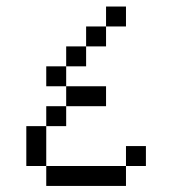

<svg xmlns="http://www.w3.org/2000/svg" viewBox="-20 -708 540 602"><path d="M437.5 -187.5V-250H375V-187.5H125V-125H375V-187.5ZM312.5 -375V-437.5H187.5V-375H125V-312.5H62.5Q62.5 -312.5 62.5 -187.5H125Q125 -187.5 125 -312.5H187.5V-375ZM375 -625V-687.5H312.5V-625H250V-562.5H187.5V-500H125V-437.5H187.5V-500H250V-562.5H312.5V-625Z"/></svg>

Font: UnifontExMono
Style: Regular
Weight: 500
Version: Version 15.0.06